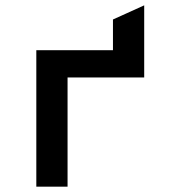

<svg xmlns="http://www.w3.org/2000/svg" viewBox="-20 -699 656 719"><path d="M116 0V-511H403V-626L520 -679V-409H233V0Z"/></svg>

Font: Overpass Mono Light
Style: Regular
Weight: 300
Monospace: yes
Designer: Delve Withrington, Dave Bailey
Foundry: Delve Fonts LLC
Version: Version 4.000